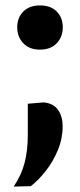

<svg xmlns="http://www.w3.org/2000/svg" viewBox="-20 -531 295 708"><path d="M127 -348Q88.5 -348 66 -371.5Q43.5 -395 43.5 -430.5Q43.5 -466 66 -488.5Q88.5 -511 127.5 -511Q167 -511 189.2 -488.5Q211.5 -466 211.5 -430.5Q211.5 -395 189.2 -371.5Q167 -348 127 -348ZM30.5 157Q59 114.5 70.8 69Q82.5 23.5 82.5 -32.5V-148.5L141.5 -153.5Q178 -149.5 194.5 -125.2Q211 -101 211 -65.5Q211 -20 193.5 22.2Q176 64.5 149 99Q122 133.5 93.5 155.5Z"/></svg>

Font: Heraclito SemiBold
Style: Regular
Weight: 600
Designer: Kostas Bartsokas (font) & Cristiano Sobral (main changes)
Foundry: Kostas Bartsokas (font) & Cristiano Sobral (main changes)
Version: Version 1.00;July 8, 2020;FontCreator 13.0.0.2655 64-bit